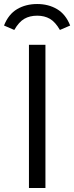

<svg xmlns="http://www.w3.org/2000/svg" viewBox="-56 -935 369 955"><path d="M88 0V-712H170V0ZM293 -808 242 -786Q219 -826 192 -841.5Q165 -857 129 -857Q92 -857 65 -841.5Q38 -826 15 -786L-36 -808Q-14 -864 29 -889.5Q72 -915 129 -915Q185 -915 228 -889.5Q271 -864 293 -808Z"/></svg>

Font: Muli
Style: Regular
Weight: 400
Designer: Vernon Adams
Foundry: Vernon Adams
Version: Version 2.000